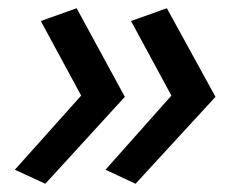

<svg xmlns="http://www.w3.org/2000/svg" viewBox="-20 -488 595 466"><path d="M16 -76 90 -42 283 -253 166 -468 79 -437 177 -256ZM236 -76 309 -42 503 -253 385 -468 298 -437 396 -256Z"/></svg>

Font: Geom
Style: Italic
Weight: 400
Italic angle: -10°
Version: Version 1.102